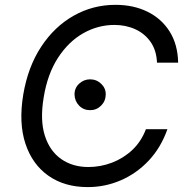

<svg xmlns="http://www.w3.org/2000/svg" viewBox="-20 -757 767 787"><path d="M710.2 -500H623.6Q621.4 -550.4 597.5 -584.9Q573.5 -619.3 534.6 -637.1Q495.7 -654.8 448.9 -654.8Q381.4 -654.8 321 -620.6Q260.7 -586.3 217.7 -520.1Q174.7 -453.8 159.1 -358Q143.5 -264.9 163.7 -201.3Q183.9 -137.8 230.8 -105.1Q277.7 -72.4 342.3 -72.4Q392 -72.4 438.9 -90.2Q485.8 -108 522.4 -142.4Q558.9 -176.8 578.1 -227.3H666.2Q639.9 -152.7 590.4 -99.6Q540.8 -46.5 476 -18.3Q411.2 9.9 339.5 9.9Q245 9.9 178.8 -36.4Q112.6 -82.7 84.3 -167.8Q56.1 -252.8 75.3 -369.3Q94.5 -483 148.8 -565.5Q203.1 -648.1 282 -692.6Q360.8 -737.2 453.1 -737.2Q527 -737.2 584.5 -709Q642 -680.8 675.4 -627.7Q708.8 -574.6 710.2 -500ZM349.4 -305.4Q322.4 -305.4 304.3 -324Q286.2 -342.7 285.5 -369.3Q285.2 -396 304.3 -413.9Q323.5 -431.8 349.4 -431.8Q375.7 -431.8 394.9 -413.4Q414.1 -394.9 413.4 -369.3Q413 -342.7 394.4 -324Q375.7 -305.4 349.4 -305.4Z"/></svg>

Font: Inter UI
Style: Italic
Weight: 400
Italic angle: -9.39999°
Designer: Rasmus Andersson
Foundry: rsms
Version: 3.2;8d6f07862